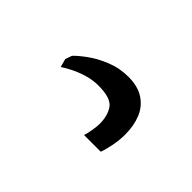

<svg xmlns="http://www.w3.org/2000/svg" viewBox="-61 -126 480 480"><g transform="rotate(-45 179.5 114.0)"><path d="M162.5 233.5Q143 233.5 122.8 229.5Q102.5 225.5 89 220.5V161.5Q99.5 165 114 167.2Q128.5 169.5 136 169.5Q165 169.5 183.5 156.8Q202 144 202 99.5Q202 79 195.8 58.8Q189.5 38.5 181.2 22.8Q173 7 168 0L190 -6L207.5 0Q218 9.5 233 30Q248 50.5 259.2 78.2Q270.5 106 270.5 137.5Q270.5 170.5 256.5 192Q242.5 213.5 218.2 223.5Q194 233.5 162.5 233.5Z"/></g></svg>

Font: Merriweather 28pt Light
Style: Regular
Weight: 300
Version: Version 2.100